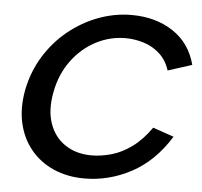

<svg xmlns="http://www.w3.org/2000/svg" viewBox="-51 -761 865 821"><g transform="rotate(5 381.0 -350.0)"><path d="M56 -350Q72 -429 112.5 -494.5Q153 -560 211.5 -607.5Q270 -655 339.5 -681Q409 -707 482 -707Q585 -707 659.5 -658Q734 -609 758 -517L655 -484Q641 -528 611 -555Q581 -582 542.5 -594Q504 -606 465 -606Q397 -606 337 -574.5Q277 -543 234.5 -485.5Q192 -428 177 -350Q162 -273 181.5 -215.5Q201 -158 248.5 -126Q296 -94 363 -94Q403 -94 447.5 -106.5Q492 -119 535 -150.5Q578 -182 615 -235L705 -204Q638 -96 542 -44.5Q446 7 340 7Q267 7 208 -19Q149 -45 109.5 -93Q70 -141 55.5 -206.5Q41 -272 56 -350Z"/></g></svg>

Font: Albert Sans SemiBold
Style: Italic
Weight: 600
Italic angle: -11.25°
Designer: Andreas Rasmussen
Foundry: a.Foundry
Version: Version 1.025